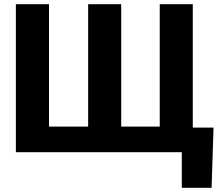

<svg xmlns="http://www.w3.org/2000/svg" viewBox="-20 -731 1074 922"><path d="M1005.4 -118.2 996.1 170.9H853V-0.5H795.9V-118.2ZM56.2 -710.9H215.3V-123H403.3V-710.9H562V-123H747.1V-710.9H905.8V0H56.2Z"/></svg>

Font: Roboto ExtraBold
Style: Regular
Weight: 800
Designer: Christian Robertson
Foundry: Google
Version: Version 3.009; 2024